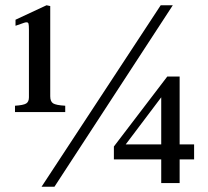

<svg xmlns="http://www.w3.org/2000/svg" viewBox="-20 -696 790 730"><path d="M718 -90H663V0H593V-90H413V-139L616 -405H663V-147H718ZM593 -326 458 -147H593ZM187 14H138L591 -676H637ZM228 -270H37V-294Q69 -296 79.5 -302.5Q90 -309 90 -326V-583Q90 -600 88.5 -605.5Q87 -611 82 -611Q80 -611 78 -611Q76 -611 72 -609.5Q68 -608 60.5 -605.5Q53 -603 39 -598V-621L157 -676L171 -673V-330Q171 -310 182 -303Q193 -296 228 -294Z"/></svg>

Font: Klingon pIqaD vaHbo'
Style: Regular
Weight: 400
Width: 0
Designer: Mike Neff (qa'vaj)
Foundry: Mike Neff and Michael Everson
Version: Version 2.003